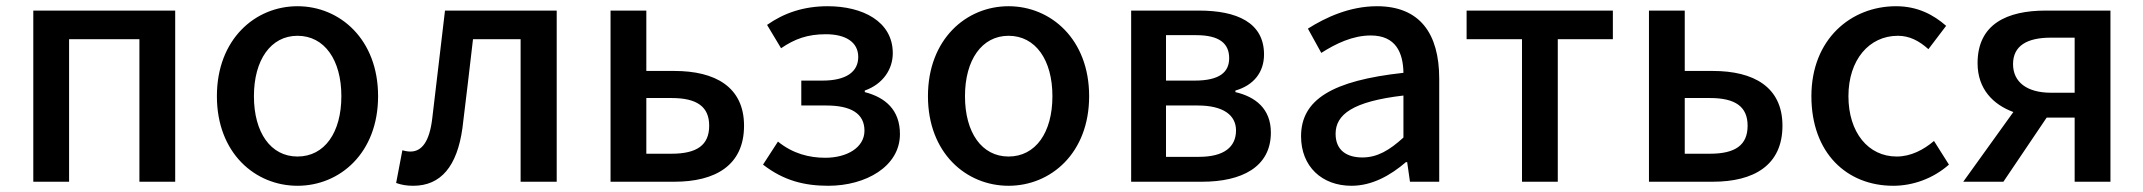

<svg xmlns="http://www.w3.org/2000/svg" viewBox="-20 -584 6888 617"><path d="M87 0H202V-458H428V0H543V-550H87Z M936 13C1072 13 1195 -92 1195 -275C1195 -458 1072 -564 936 -564C800 -564 677 -458 677 -275C677 -92 800 13 936 13ZM936 -81C850 -81 796 -158 796 -275C796 -391 850 -469 936 -469C1023 -469 1077 -391 1077 -275C1077 -158 1023 -81 936 -81Z M1308 13C1397 13 1449 -50 1466 -172C1478 -268 1489 -364 1500 -458H1653V0H1769V-550H1410C1396 -434 1383 -318 1369 -203C1360 -128 1335 -97 1299 -97C1289 -97 1281 -99 1273 -101L1253 4C1270 10 1286 13 1308 13Z M1942 0H2147C2278 0 2371 -52 2371 -180C2371 -305 2278 -356 2147 -356H2057V-550H1942ZM2057 -90V-269H2138C2220 -269 2259 -241 2259 -180C2259 -118 2220 -90 2138 -90Z M2642 13C2762 13 2872 -49 2872 -153C2872 -231 2825 -271 2759 -288V-293C2818 -314 2849 -362 2849 -413C2849 -516 2751 -564 2640 -564C2562 -564 2499 -542 2445 -504L2490 -429C2534 -459 2575 -474 2634 -474C2697 -474 2738 -449 2738 -401C2738 -353 2699 -325 2623 -325H2555V-245H2635C2715 -245 2758 -219 2758 -164C2758 -110 2702 -77 2632 -77C2581 -77 2528 -90 2480 -129L2432 -55C2499 -3 2566 13 2642 13Z M3221 13C3357 13 3480 -92 3480 -275C3480 -458 3357 -564 3221 -564C3085 -564 2962 -458 2962 -275C2962 -92 3085 13 3221 13ZM3221 -81C3135 -81 3081 -158 3081 -275C3081 -391 3135 -469 3221 -469C3308 -469 3362 -391 3362 -275C3362 -158 3308 -81 3221 -81Z M3615 0H3843C3970 0 4064 -47 4064 -158C4064 -235 4014 -273 3950 -288V-293C4009 -310 4042 -352 4042 -409C4042 -512 3954 -550 3833 -550H3615ZM3727 -325V-471H3824C3899 -471 3930 -444 3930 -397C3930 -352 3899 -325 3819 -325ZM3727 -80V-245H3829C3911 -245 3952 -214 3952 -165C3952 -112 3914 -80 3833 -80Z M4323 13C4389 13 4448 -20 4498 -63H4502L4511 0H4605V-331C4605 -477 4542 -564 4405 -564C4317 -564 4240 -528 4183 -492L4226 -414C4273 -444 4327 -470 4385 -470C4466 -470 4489 -414 4490 -350C4261 -325 4161 -264 4161 -146C4161 -49 4228 13 4323 13ZM4358 -78C4309 -78 4272 -100 4272 -154C4272 -216 4327 -258 4490 -277V-142C4445 -101 4406 -78 4358 -78Z M4871 0H4986V-458H5163V-550H4693V-458H4871Z M5279 0H5484C5615 0 5708 -52 5708 -180C5708 -305 5615 -356 5484 -356H5394V-550H5279ZM5394 -90V-269H5475C5557 -269 5596 -241 5596 -180C5596 -118 5557 -90 5475 -90Z M6064 13C6127 13 6192 -10 6243 -55L6195 -131C6162 -103 6121 -81 6075 -81C5984 -81 5920 -158 5920 -275C5920 -391 5986 -469 6079 -469C6116 -469 6147 -453 6177 -426L6234 -501C6194 -536 6143 -564 6073 -564C5928 -564 5801 -458 5801 -275C5801 -92 5915 13 6064 13Z M6647 0H6762V-550H6554C6430 -550 6335 -507 6335 -381C6335 -298 6385 -248 6450 -224L6289 0H6418L6557 -206C6557 -206 6558 -206 6558 -206H6647ZM6571 -286C6494 -286 6449 -320 6449 -378C6449 -437 6494 -463 6571 -463H6647V-286Z"/></svg>

Font: Source Han Sans JP Medium
Style: Regular
Weight: 500
Designer: Ryoko NISHIZUKA 西塚涼子 (kana, bopomofo & ideographs); Paul D. Hunt (Latin, Greek & Cyrillic); Sandoll Communications 산돌커뮤니
Foundry: Adobe
Version: Version 2.002;hotconv 1.0.116;makeotfexe 2.5.65601